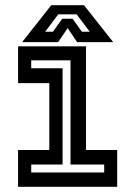

<svg xmlns="http://www.w3.org/2000/svg" viewBox="-20 -718 520 738"><path d="M49.5 0V-141.5H169.5V-398.5H49.5V-540H310.5V-141.5H430.5V0ZM100 -55H380.5V-85.5H251V-486H100V-455.5H220.5V-85.5H100ZM177 -698H303L415 -556H276.5L240 -610L203.5 -556H65ZM204 -663 153.5 -596H183.5L219 -646H259L295 -596H325L274.5 -663Z"/></svg>

Font: Tourney Condensed SemiBold
Style: Regular
Weight: 600
Width: 3
Designer: Tyler Finck
Foundry: Etcetera Type Co
Version: Version 1.010; ttfautohint (v1.8.3)